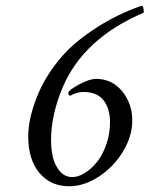

<svg xmlns="http://www.w3.org/2000/svg" viewBox="-20 -648 525 674"><path d="M317.4 -371.1Q372.6 -371.1 408.4 -328.1Q444.3 -285.2 444.3 -224.6Q444.3 -169.4 411.4 -115.5Q378.4 -61.5 326.7 -27.8Q274.9 5.9 222.7 5.9Q157.7 5.9 118.4 -41Q79.1 -87.9 79.1 -168.9Q79.1 -231 109.6 -307.9Q140.1 -384.8 200.2 -453.1Q244.1 -502.9 319.3 -551.3Q394.5 -599.6 477.5 -627.9Q481.4 -627.9 483.4 -618.7Q485.4 -609.4 484.4 -603.5Q273.4 -513.7 200.2 -341.8Q159.2 -245.1 159.2 -156.2Q159.2 -123.5 165.8 -95.7Q172.4 -67.9 189.9 -47.1Q207.5 -26.4 234.4 -26.4Q254.4 -26.4 277.3 -40.5Q300.3 -54.7 320.1 -78.9Q339.8 -103 353 -140.4Q366.2 -177.7 366.2 -218.8Q366.2 -267.1 343.3 -296.1Q320.3 -325.2 272.5 -325.2Q250 -325.2 225.6 -311.5Q219.7 -315.4 219.7 -321.3Q219.7 -331.1 256.8 -351.1Q293.9 -371.1 317.4 -371.1Z"/></svg>

Font: Crimson
Style: Italic
Weight: 400
Italic angle: -11°
Version: Version 0.8